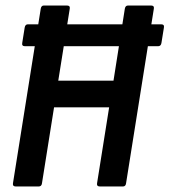

<svg xmlns="http://www.w3.org/2000/svg" viewBox="-20 -675 614 695"><path d="M70.5 -507.7Q58.1 -507.7 60.5 -519.7L69.3 -575Q71.3 -587 80.9 -587H563.3Q575.7 -587 573.3 -575L564.3 -519.1Q562.3 -507.7 552.3 -507.7H513.3H107.9ZM37.3 0Q25.1 0 26.9 -11.4L127.5 -643.6Q129.5 -655 138.5 -655H222.5Q234.5 -655 232.5 -643.6L190.9 -382.9H390.8L431.9 -643.6Q433.9 -655 443.4 -655H526.9Q538.9 -655 536.9 -643.6L436.3 -11.4Q434.9 0 424.9 0H341.6Q329.5 0 331.3 -11.4L375.1 -286.6H175.7L131.9 -11.4Q130.5 0 119.9 0Z"/></svg>

Font: Sofia Sans Condensed
Style: Italic
Weight: 400
Italic angle: -9°
Designer: Botio Nikoltchev, Ani Petrova
Foundry: lettersoup
Version: Version 4.101